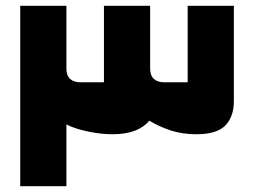

<svg xmlns="http://www.w3.org/2000/svg" viewBox="-20 -645 880 665"><path d="M50 0V-625H210V-408Q210 -383 223 -371.5Q236 -360 259 -360H340V-625H500V-408Q500 -383 513 -371.5Q526 -360 549 -360H630V-625H790V-295Q790 -241 760.5 -210.5Q731 -180 660 -180Q611 -180 570.5 -193.5Q530 -207 497 -227Q458 -180 370 -180Q330 -180 284.5 -189.5Q239 -199 210 -214V0Z"/></svg>

Font: Changa ExtraBold
Style: Regular
Weight: 800
Designer: Eduardo Rodriguez Tunni
Foundry: Eduardo Rodriguez Tunni
Version: Version 3.002; ttfautohint (v1.8.2)